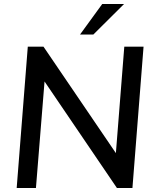

<svg xmlns="http://www.w3.org/2000/svg" viewBox="-20 -947 790 967"><path d="M64 0 120 -712H199L588 -140L560 -130L606 -712H703L647 0H569L181 -571L208 -582L161 0ZM450 -773H383L495 -927H605Z"/></svg>

Font: Muli SemiBold
Style: Italic
Weight: 600
Italic angle: -4.541°
Designer: Vernon Adams
Foundry: Vernon Adams
Version: Version 2.100; ttfautohint (v1.8.1.43-b0c9)